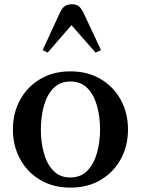

<svg xmlns="http://www.w3.org/2000/svg" viewBox="-20 -869 660 900"><path d="M310.5 10.5Q229 10.5 168.2 -25.8Q107.5 -62 74 -123.8Q40.5 -185.5 40.5 -262Q40.5 -339 74 -400.5Q107.5 -462 168.2 -498.2Q229 -534.5 310.5 -534.5Q391.5 -534.5 452.2 -498.2Q513 -462 546.5 -400.5Q580 -339 580 -262Q580 -185.5 546.5 -123.8Q513 -62 452.2 -25.8Q391.5 10.5 310.5 10.5ZM309.5 -37Q358 -37 388.8 -68.2Q419.5 -99.5 434.2 -150.8Q449 -202 449 -262.5Q449 -323 434.5 -374Q420 -425 389.5 -456Q359 -487 310.5 -487Q261.5 -487 231 -456Q200.5 -425 186 -373.8Q171.5 -322.5 171.5 -262Q171.5 -201.5 186 -150.2Q200.5 -99 231 -68Q261.5 -37 309.5 -37ZM203.5 -622.5 180 -634 262 -812Q271 -831.5 284 -840.2Q297 -849 318 -849Q337 -849 348.5 -840.2Q360 -831.5 370 -812L453.5 -634L428 -622.5L315 -751Z"/></svg>

Font: Libre Caslon Text Medium
Style: Regular
Weight: 500
Designer: Pablo Impallari, Rodrigo Fuenzalida, Katja Schimmel
Foundry: Pablo Impallari, Rodrigo Fuenzalida
Version: Version 2.000